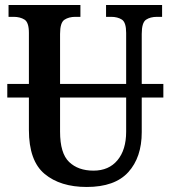

<svg xmlns="http://www.w3.org/2000/svg" viewBox="-20 -734 678 764"><path d="M325 10Q220 10 157.5 -42Q95 -94 95 -217V-346H9V-400H95V-603Q95 -645 77.5 -656Q60 -667 34 -667H14V-714H300V-667H280Q254 -667 236.5 -655.5Q219 -644 219 -599V-400H482V-603Q482 -645 465 -656Q448 -667 422 -667H402V-714H625V-667H605Q578 -667 561 -655.5Q544 -644 544 -599V-400H630V-346H544V-208Q544 -108 490.5 -49Q437 10 325 10ZM219 -210Q219 -124 255 -89.5Q291 -55 352 -55Q413 -55 447.5 -96.5Q482 -138 482 -210V-346H219Z"/></svg>

Font: Noto Serif Condensed SemiBold
Style: Regular
Weight: 600
Width: 3
Designer: Monotype Design Team
Foundry: Monotype Imaging Inc.
Version: Version 2.013